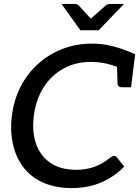

<svg xmlns="http://www.w3.org/2000/svg" viewBox="-20 -949 709 977"><path d="M343 8Q263 8 200.5 -19.5Q138 -47 98 -99Q60 -150 45.5 -217Q31 -284 40 -357Q50 -440 85 -508Q120 -576 174 -624Q228 -673 298 -700Q368 -727 446 -727Q488 -727 525.5 -720Q563 -713 598.5 -700.5Q634 -688 668 -673L658 -595L590 -603Q561 -616 522.5 -625Q484 -634 442 -634Q364 -634 302 -599.5Q240 -565 201 -503Q162 -441 152 -358Q142 -280 163 -218.5Q184 -157 235.5 -121Q287 -85 369 -85Q415 -85 457 -99Q499 -113 541 -147Q546 -151 551 -153Q556 -155 560 -155Q564 -155 568 -153.5Q572 -152 575 -148L612 -101Q566 -53 499 -22.5Q432 8 343 8ZM575 -620 658 -595 647 -505H600Q590 -505 584 -510Q578 -515 578 -525ZM611 -929 482 -795H389L293 -929H359Q372 -929 380 -922L442 -854L519 -922Q522 -925 528.5 -927Q535 -929 542 -929Z"/></svg>

Font: Aleo Medium
Style: Italic
Weight: 500
Italic angle: -7°
Designer: Alessio Laiso
Foundry: Alessio Laiso
Version: Version 2.001;gftools[0.9.29]